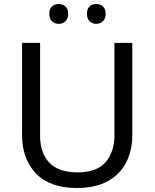

<svg xmlns="http://www.w3.org/2000/svg" viewBox="-20 -928 771 958"><path d="M640 -252Q640 -178 610 -118.5Q580 -59 518.5 -24.5Q457 10 362 10Q229 10 159.5 -62.5Q90 -135 90 -254V-714H180V-251Q180 -164 226.5 -116Q273 -68 367 -68Q464 -68 507.5 -119.5Q551 -171 551 -252V-714H640ZM226 -859Q226 -885 240 -896.5Q254 -908 273 -908Q292 -908 306 -896.5Q320 -885 320 -859Q320 -834 306 -821.5Q292 -809 273 -809Q254 -809 240 -821.5Q226 -834 226 -859ZM414 -859Q414 -885 427.5 -896.5Q441 -908 460 -908Q479 -908 493 -896.5Q507 -885 507 -859Q507 -834 493 -821.5Q479 -809 460 -809Q441 -809 427.5 -821.5Q414 -834 414 -859Z"/></svg>

Font: Noto Sans Khojki
Style: Regular
Weight: 400
Designer: Monotype Design Team
Foundry: Monotype Imaging Inc.
Version: Version 2.003; ttfautohint (v1.8.4.7-5d5b)